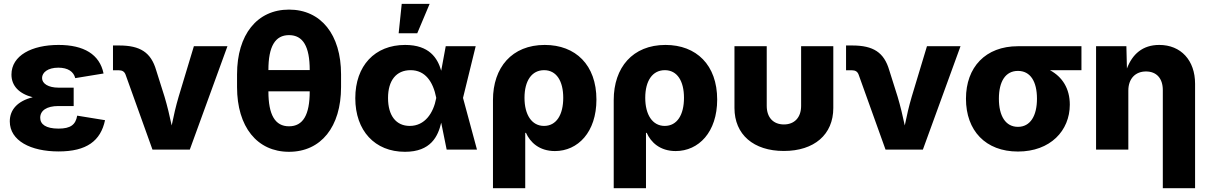

<svg xmlns="http://www.w3.org/2000/svg" viewBox="-20 -790 6388 1014"><path d="M289.6 9.8C437.5 9.8 511.7 -45.9 534.7 -155.3L387.7 -179.2C379.4 -131.8 353.5 -110.8 289.1 -110.8C221.7 -110.8 192.4 -133.8 192.4 -168C192.4 -205.6 225.6 -230 288.6 -230H369.1V-327.1H288.6C235.8 -327.1 202.1 -348.1 202.1 -377.9C202.1 -407.2 232.4 -432.6 288.1 -432.6C339.4 -432.6 369.1 -411.1 377.4 -377.4L526.9 -401.9C506.3 -502.9 422.9 -552.7 289.1 -552.7C148.4 -552.7 40.5 -497.1 40.5 -396C40.5 -336.9 80.6 -294.9 152.8 -276.4C72.3 -256.3 31.7 -210.4 31.7 -148.9C31.7 -46.9 142.1 9.8 289.6 9.8Z M785.2 0H982.4L1181.2 -545.9H1003.9L923.3 -278.8C908.7 -229.5 897.5 -180.2 886.7 -127.4C875.5 -180.2 863.8 -229.5 849.1 -278.8L804.7 -419.4C777.3 -513.2 720.7 -549.8 609.4 -549.8H576.7V-418.9H607.4C626 -418.9 637.2 -411.6 643.1 -396Z M1506.3 11.7C1675.3 11.7 1781.2 -120.1 1781.2 -330.1V-397.5C1781.2 -607.4 1675.3 -739.3 1506.3 -739.3C1337.9 -739.3 1231.9 -607.4 1231.9 -397.5V-330.1C1231.9 -120.1 1337.9 11.7 1506.3 11.7ZM1506.3 -123C1433.1 -123 1397.5 -182.6 1397.5 -307.6H1615.7C1615.7 -182.6 1580.1 -123 1506.3 -123ZM1397.5 -419.9C1397.5 -544.9 1433.1 -604.5 1506.3 -604.5C1580.1 -604.5 1615.7 -544.9 1615.7 -419.9Z M2118.7 11.7C2255.9 11.7 2293.5 -70.8 2310.1 -142.1L2338.9 0H2499L2425.3 -272.9L2492.2 -545.9H2334L2310.1 -416.5C2291 -483.4 2247.1 -552.7 2119.6 -552.7C1959.5 -552.7 1856.4 -442.9 1856.4 -271.5C1856.4 -99.6 1959.5 11.7 2118.7 11.7ZM2283.7 -272.9V-271.5C2269 -192.4 2223.6 -125 2144 -125C2071.8 -125 2029.3 -179.2 2029.3 -272.5C2029.3 -365.7 2073.2 -419.4 2148.4 -419.4C2225.6 -419.4 2267.1 -358.9 2283.7 -274.4ZM2085.4 -614.3H2183.6L2249 -769.5H2101.6Z M2583.5 204.1H2753.9V-88.4H2757.8C2779.3 -39.1 2827.6 7.8 2910.6 7.8C3032.2 7.8 3129.9 -92.3 3129.9 -264.2C3129.9 -446.8 3020 -552.7 2856.9 -552.7C2683.6 -552.7 2583.5 -433.6 2583.5 -261.7ZM2853 -125C2788.1 -125 2750 -184.1 2750 -273.4C2750 -363.8 2788.6 -419.4 2853.5 -419.4C2919.4 -419.4 2954.6 -361.3 2954.6 -273.4C2954.6 -183.6 2918.5 -125 2853 -125Z M3221.2 204.1H3391.6V-88.4H3395.5C3417 -39.1 3465.3 7.8 3548.3 7.8C3669.9 7.8 3767.6 -92.3 3767.6 -264.2C3767.6 -446.8 3657.7 -552.7 3494.6 -552.7C3321.3 -552.7 3221.2 -433.6 3221.2 -261.7ZM3490.7 -125C3425.8 -125 3387.7 -184.1 3387.7 -273.4C3387.7 -363.8 3426.3 -419.4 3491.2 -419.4C3557.1 -419.4 3592.3 -361.3 3592.3 -273.4C3592.3 -183.6 3556.2 -125 3490.7 -125Z M4119.6 7.3C4279.8 7.3 4380.9 -79.1 4380.9 -219.7V-545.9H4210.9V-231C4210.9 -168.9 4175.3 -132.8 4120.1 -132.8C4064.5 -132.8 4029.3 -168.9 4029.3 -231V-545.9H3858.9V-219.7C3858.9 -79.1 3960 7.3 4119.6 7.3Z M4656.7 0H4854L5052.7 -545.9H4875.5L4794.9 -278.8C4780.3 -229.5 4769 -180.2 4758.3 -127.4C4747.1 -180.2 4735.4 -229.5 4720.7 -278.8L4676.3 -419.4C4648.9 -513.2 4592.3 -549.8 4481 -549.8H4448.2V-418.9H4479C4497.6 -418.9 4508.8 -411.6 4514.6 -396Z M5356 10.3C5526.9 10.3 5629.9 -99.6 5629.9 -237.3C5629.9 -322.3 5590.8 -383.8 5524.9 -419.4H5691.4V-545.9H5356C5185.1 -545.9 5081.5 -435.5 5081.5 -268.6C5081.5 -100.1 5185.1 10.3 5356 10.3ZM5356 -415.5C5421.4 -415.5 5456.5 -360.4 5456.5 -268.6C5456.5 -178.2 5421.4 -120.1 5356 -120.1C5290.5 -120.1 5255.4 -177.7 5255.4 -268.6C5255.4 -360.4 5290.5 -415.5 5356 -415.5Z M5939 -311.5C5939 -375 5976.6 -412.6 6032.2 -412.6C6087.9 -412.6 6121.1 -376 6121.1 -314.5V204.1H6291.5V-347.7C6291.5 -471.2 6216.8 -552.7 6102.5 -552.7C6014.2 -552.7 5960.4 -503.9 5931.6 -428.2L5928.7 -545.9H5768.6V0H5939Z"/></svg>

Font: Inter ExtraBold
Style: Regular
Weight: 800
Designer: Rasmus Andersson
Foundry: rsms
Version: Version 4.001;git-9221beed3